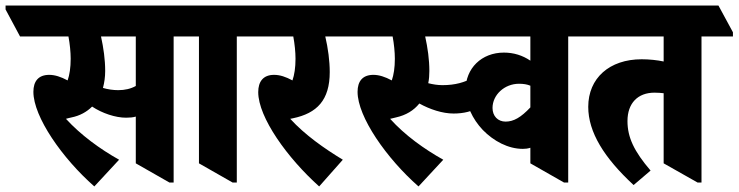

<svg xmlns="http://www.w3.org/2000/svg" viewBox="-88 -647 2654 690"><path d="M251 23 340 -73C272 -111 202 -162 149 -220C155 -222 161 -223 169 -225C199 -231 224 -245 243 -264C279 -240 327 -224 365 -224C378 -224 390 -225 400 -228V-60L521 9H536V-516H649V-531L597 -627H-68V-613L-16 -516H158C163 -489 166 -460 166 -436C166 -404 162 -378 155 -358C131 -371 109 -378 89 -378C50 -378 32 -355 32 -317C32 -227 136 -78 251 23ZM290 -392C290 -433 284 -475 275 -516H400V-338C382 -328 361 -323 337 -323C318 -323 299 -326 282 -331C287 -350 290 -370 290 -392Z M748 9H763V-516H876V-531L824 -627H513V-613L565 -516H627V-60Z M1059 23 1144 -73C1078 -113 1008 -162 955 -220L965 -222C1051 -240 1097 -287 1097 -388C1097 -428 1091 -473 1081 -516H1233V-531L1180 -627H740V-613L792 -516H966C971 -489 974 -460 974 -436C974 -404 970 -378 963 -358C939 -371 918 -378 897 -378C858 -378 840 -354 840 -316C840 -225 945 -79 1059 23Z M1416 23 1505 -73C1437 -111 1367 -161 1314 -220C1320 -221 1326 -223 1335 -225C1371 -233 1399 -250 1419 -275C1457 -254 1502 -239 1542 -239C1579 -239 1610 -247 1632 -262L1612 -368C1582 -351 1548 -341 1502 -341C1484 -341 1467 -344 1451 -348C1454 -362 1455 -377 1455 -392C1455 -433 1449 -475 1440 -516H1623V-531L1571 -627H1097V-613L1149 -516H1323C1328 -489 1331 -460 1331 -436C1331 -404 1327 -378 1320 -358C1296 -371 1274 -378 1254 -378C1215 -378 1197 -355 1197 -317C1197 -227 1301 -78 1416 23Z M1791 -112C1800 -112 1809 -113 1818 -116V-60L1939 9H1954V-516H2067V-531L2015 -627H1496V-613L1548 -516H1818V-429C1790 -448 1758 -458 1723 -458C1643 -458 1585 -402 1585 -323C1585 -271 1610 -219 1647 -180C1686 -140 1738 -112 1791 -112ZM1682 -259C1682 -306 1725 -346 1777 -346C1793 -346 1806 -344 1818 -339V-261C1784 -225 1758 -210 1729 -210C1701 -210 1682 -230 1682 -259Z M2189 18 2250 -34C2191 -103 2167 -153 2167 -212C2167 -276 2204 -314 2264 -314C2277 -314 2287 -313 2297 -312V-60L2419 9H2433V-516H2546V-531L2494 -627H1931V-613L1983 -516H2297V-426C2274 -431 2245 -434 2218 -434C2102 -434 2026 -366 2026 -263C2026 -172 2083 -80 2189 18Z"/></svg>

Font: Noto Serif Devanagari ExtraCondensed Black
Style: Regular
Weight: 900
Width: 2
Designer: Universal Thirst, Indian Type Foundry and the Monotype Design Team
Foundry: Monotype Imaging Inc.
Version: Version 2.004